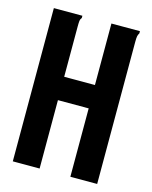

<svg xmlns="http://www.w3.org/2000/svg" viewBox="-98 -689 597 754"><g transform="rotate(15 200.0 -311.5)"><path d="M27 -623H143V-614Q138 -608 137 -601Q136 -594 136 -577V-373H261V-623H377V-614Q373 -608 371.5 -601Q370 -594 370 -577V0H261V-278H136V0H27Z"/></g></svg>

Font: Inconsolata Condensed ExtraBold
Style: Regular
Weight: 800
Width: 3
Monospace: yes
Designer: Raph Levien, Cyreal, Brenton Simpson
Foundry: Raph Levien, Cyreal, Google
Version: Version 3.001; ttfautohint (v1.8.2.53-6de2)